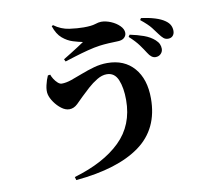

<svg xmlns="http://www.w3.org/2000/svg" viewBox="-95 -932 1190 1118"><g transform="rotate(-10 500.0 -373.0)"><path d="M846.2 -542Q821.3 -542 801.3 -575.2Q788.1 -596.2 768.1 -624Q748 -651.9 711.4 -685.1L719.2 -696.8Q762.7 -688 800.3 -674.6Q837.9 -661.1 863.3 -638.2Q878.4 -624.5 884 -611.3Q889.6 -598.1 889.6 -584Q889.6 -566.9 877.4 -554.4Q865.2 -542 846.2 -542ZM936.5 -634.8Q920.9 -634.8 909.9 -644Q898.9 -653.3 885.3 -671.9Q873.5 -688.5 855 -712.4Q836.4 -736.3 794.4 -770L801.3 -780.8Q846.2 -774.9 882.1 -763.9Q918 -752.9 940.4 -736.8Q959 -723.6 966.8 -708.3Q974.6 -692.9 974.6 -674.8Q974.6 -657.2 964.6 -646Q954.6 -634.8 936.5 -634.8ZM209.5 -545.9 223.6 -547.9Q227.1 -536.6 236.3 -521.7Q245.6 -506.8 257.8 -495.8Q270 -484.9 281.2 -484.9Q307.1 -484.9 338.9 -495.8Q370.6 -506.8 407 -521Q443.4 -535.2 482.4 -546.1Q521.5 -557.1 561.5 -557.1Q662.1 -557.1 719.7 -491Q777.3 -424.8 777.3 -310.1Q777.3 -129.9 646 -34.7Q514.6 60.5 266.6 83L261.2 64Q438.5 12.2 535.9 -82.8Q633.3 -177.7 633.3 -326.2Q633.3 -398.9 613.5 -446Q593.8 -493.2 547.4 -493.2Q519.5 -493.2 490.2 -475.6Q460.9 -458 434.3 -434.1Q407.7 -410.2 387.2 -390.1Q370.1 -372.6 347.9 -351.3Q325.7 -330.1 299.3 -330.1Q275.9 -330.1 252.7 -347.7Q229.5 -365.2 212.2 -390.1Q194.8 -415 189.5 -437Q184.1 -459 191.4 -491Q198.7 -522.9 209.5 -545.9ZM444.3 -702.1Q418.9 -707 387 -716.8Q355 -726.6 326.2 -751Q297.4 -775.4 281.2 -824.2L289.6 -829.1Q331.5 -798.3 379.4 -791.7Q427.2 -785.2 463.4 -785.2Q509.8 -785.2 532 -792.5Q554.2 -799.8 568.4 -799.8Q595.7 -799.8 625.5 -787.4Q655.3 -774.9 675.8 -754.6Q696.3 -734.4 696.3 -711.9Q696.3 -695.3 682.9 -683.1Q669.4 -670.9 640.6 -670.9Q621.1 -670.9 590.1 -668.9Q559.1 -667 537.6 -664.1Q504.4 -659.7 464.1 -649.2Q423.8 -638.7 386.7 -627.2Q349.6 -615.7 325.2 -607.9L318.4 -622.1Q337.9 -633.8 362.1 -648.9Q386.2 -664.1 408.2 -678.2Q430.2 -692.4 444.3 -702.1Z"/></g></svg>

Font: Source Han Serif JP Heavy
Style: Regular
Weight: 900
Designer: Ryoko NISHIZUKA  (kana & ideographs); Frank Grießhammer (Latin, Greek & Cyrillic); Wenlong ZHANG  (bopomofo); Sandoll Co
Foundry: Adobe Systems Incorporated
Version: Version 1.001;PS 1.001;hotconv 16.6.54;makeotf.lib2.5.65590